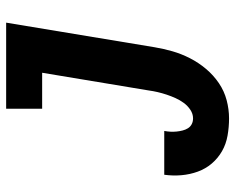

<svg xmlns="http://www.w3.org/2000/svg" viewBox="-92 -684 783 640"><g transform="rotate(-90 300.0 -363.5)"><path d="M226 8Q197 8 168.5 3Q140 -2 116.5 -15.5Q93 -29 75.5 -49.5Q58 -70 48.5 -96Q39 -122 36.5 -150.5Q34 -179 38 -208H184Q182 -197 181.5 -187Q181 -177 182 -167Q183 -157 185.5 -147Q188 -137 193 -129Q198 -121 206.5 -116.5Q215 -112 226 -112Q241 -112 254.5 -121Q268 -130 277.5 -143Q287 -156 293.5 -170.5Q300 -185 305 -200Q310 -215 313.5 -230Q317 -245 319 -260L378 -615H258V-735H545L463 -240Q458 -210 449.5 -180.5Q441 -151 426.5 -122.5Q412 -94 391 -69Q370 -44 343.5 -26Q317 -8 286.5 0Q256 8 226 8Z"/></g></svg>

Font: Iosevka Slab Heavy Extended
Style: Italic
Weight: 900
Width: 7
Italic angle: -9°
Monospace: yes
Designer: Belleve Invis
Foundry: Belleve Invis
Version: Version 11.1.0; ttfautohint (v1.8.3)